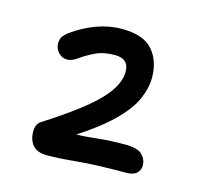

<svg xmlns="http://www.w3.org/2000/svg" viewBox="-72 -904 604 582"><g transform="rotate(15 230.0 -612.5)"><path d="M122 -398Q92 -398 78 -413.5Q64 -429 63 -455Q63 -471 68 -479.5Q73 -488 81 -492Q140 -530 179.5 -560Q219 -590 242.5 -615Q266 -640 276.5 -662Q287 -684 287 -704Q287 -745 243 -745Q207 -745 181.5 -732.5Q156 -720 138 -707Q120 -694 106 -694Q90 -694 78.5 -706Q67 -718 67 -735Q67 -747 71.5 -754.5Q76 -762 87 -771Q124 -798 163.5 -812.5Q203 -827 243 -827Q311 -827 340 -793.5Q369 -760 369 -707Q369 -675 353 -638.5Q337 -602 293 -559.5Q249 -517 165 -465L148 -488Q158 -484 168.5 -483Q179 -482 189 -482Q216 -482 255.5 -486.5Q295 -491 343 -491Q381 -491 395.5 -477.5Q410 -464 411 -444Q411 -429 400.5 -419Q390 -409 368 -409Q272 -409 215 -403.5Q158 -398 122 -398Z"/></g></svg>

Font: Shantell Sans
Style: Regular
Weight: 400
Designer: Stephen Nixon, Anya Danilova, Shantell Martin
Foundry: Arrow Type
Version: Version 1.008;[ac192a2d6]